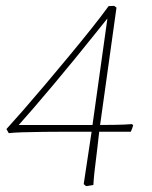

<svg xmlns="http://www.w3.org/2000/svg" viewBox="-20 -534 520 656"><path d="M274 102 266 95 293 -84Q257 -84 214 -84Q171 -84 129.5 -83.5Q88 -83 56 -82Q24 -81 10 -79L2 -93Q24 -117 58.5 -156.5Q93 -196 134 -244.5Q175 -293 216 -342.5Q257 -392 292.5 -436.5Q328 -481 351 -513L370 -514L378 -508L322 -107Q341 -107 374 -107.5Q407 -108 431 -110L435 -106Q434 -102 431.5 -95Q429 -88 427 -84H319Q316 -58 312.5 -27.5Q309 3 305.5 30.5Q302 58 300.5 77Q299 96 299 98ZM44 -107H296L347 -471Q330 -450 300.5 -413Q271 -376 235 -332Q199 -288 162.5 -244.5Q126 -201 94.5 -164.5Q63 -128 44 -107Z"/></svg>

Font: Labrada ExtraLight
Style: Italic
Weight: 200
Italic angle: -7°
Designer: Mercedes Jáuregui
Foundry: Omnibus-Type Team
Version: Version 1.000; ttfautohint (v1.8.4.7-5d5b)